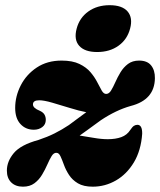

<svg xmlns="http://www.w3.org/2000/svg" viewBox="-20 -707 617 740"><path d="M528 -191.5Q523.5 -127 496 -81.2Q468.5 -35.5 426.8 -11.5Q385 12.5 337.5 12.5Q302 12.5 280.2 -0.5Q258.5 -13.5 246 -32.8Q233.5 -52 226.5 -71.5Q219.5 -91 213.2 -104.5Q207 -118 197.5 -118Q187 -118.5 179 -105.5Q171 -92.5 162.5 -73Q154 -53.5 142.2 -33.8Q130.5 -14 112.8 -0.8Q95 12.5 68.5 12.5Q40 12.5 23.2 -4Q6.5 -20.5 6.5 -49.5Q6.5 -85 33.2 -117Q60 -149 128 -167.5Q162.5 -179 190.5 -193Q218.5 -207 245.5 -225Q266.5 -240.5 283 -252.8Q299.5 -265 312.5 -274.5Q284 -280 248.8 -291Q213.5 -302 181.5 -311.2Q149.5 -320.5 131 -320.5Q107 -320.5 107 -304.5Q107 -290.5 133.5 -280Q146.5 -274 151.5 -265.2Q156.5 -256.5 156.5 -245Q156.5 -227.5 143 -217.2Q129.5 -207 110.5 -207Q79 -207 58.8 -229Q38.5 -251 38.5 -291Q38.5 -336 60 -378Q81.5 -420 121.8 -446.8Q162 -473.5 217.5 -473.5Q259.5 -473.5 286.2 -460.5Q313 -447.5 329 -428.5Q345 -409.5 354.8 -390.2Q364.5 -371 372 -358Q379.5 -345 389 -345Q400 -345 408 -358Q416 -371 424.5 -390.2Q433 -409.5 444.5 -428.5Q456 -447.5 473.2 -460.5Q490.5 -473.5 516 -473.5Q547.5 -473.5 562.5 -454.8Q577.5 -436 577 -405.5Q576 -322 483.5 -298.5Q427 -282.5 368.5 -243.5Q340.5 -222.5 320.5 -208.5Q300.5 -194.5 287 -184.5Q310.5 -181 340.5 -175.8Q370.5 -170.5 395.5 -170.5Q425.5 -170.5 447.5 -178.5Q469.5 -186.5 482 -206Q490 -218 496.2 -222Q502.5 -226 510 -226Q528.5 -225.5 528 -191.5ZM354.5 -506.5Q306.5 -506.5 285.2 -530.5Q264 -554.5 275.5 -597Q286.5 -638.5 320.5 -662.8Q354.5 -687 402.5 -687Q451 -687 471.8 -662.8Q492.5 -638.5 481.5 -597Q470.5 -555 436.8 -530.8Q403 -506.5 354.5 -506.5Z"/></svg>

Font: Fraunces 72pt Soft Black
Style: Italic
Weight: 900
Italic angle: -16°
Version: Version 1.000;[b76b70a41]